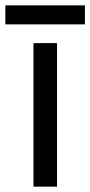

<svg xmlns="http://www.w3.org/2000/svg" viewBox="-40 -697 337 717"><path d="M173 0H85V-536H173ZM277 -677V-606H-20V-677Z"/></svg>

Font: Noto Sans Lao UI
Style: Regular
Weight: 400
Designer: Monotype Design Team
Foundry: Monotype Imaging Inc.
Version: Version 2.000